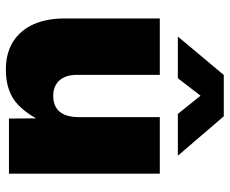

<svg xmlns="http://www.w3.org/2000/svg" viewBox="-85 -699 795 665"><g transform="rotate(90 312.5 -366.5)"><path d="M221.2 10.7Q164.1 10.7 124.3 -14.4Q84.5 -39.6 64.2 -85.2Q43.9 -130.9 43.9 -192.4V-522.5H239.3V-235.4Q239.3 -196.3 258.5 -174.8Q277.8 -153.3 312.5 -153.3Q335.9 -153.3 352.3 -163.1Q368.7 -172.9 377.2 -192.6Q385.7 -212.4 385.7 -241.7V-522.5H581.5V0H390.6L389.6 -141.6H410.6Q387.7 -75.2 343.5 -32.2Q299.3 10.7 221.2 10.7ZM251 -585H107.4V-585.9L239.7 -744.1H382.8L518.6 -585.9V-585H374.5L311.5 -663.6Z"/></g></svg>

Font: Inter 28pt Black
Style: Regular
Weight: 900
Designer: Rasmus Andersson
Foundry: rsms
Version: Version 4.001;git-66647c0bb